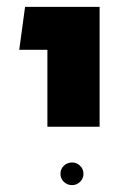

<svg xmlns="http://www.w3.org/2000/svg" viewBox="-20 -623 395 559"><path d="M118 -254V-603H270V-254ZM36 -478 53 -603H203V-478ZM190 -84Q176 -84 166 -93.5Q156 -103 156 -117Q156 -131 166 -140.5Q176 -150 190 -150Q203 -150 213 -140.5Q223 -131 223 -117Q223 -103 213 -93.5Q203 -84 190 -84Z"/></svg>

Font: Noto Sans Hebrew Thin
Style: Bold
Weight: 700
Version: Version 3.001